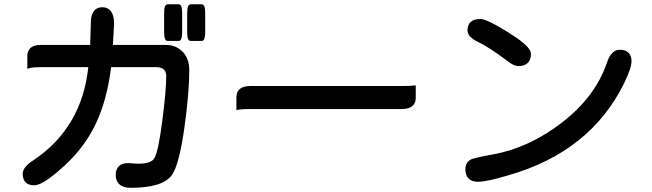

<svg xmlns="http://www.w3.org/2000/svg" viewBox="-20 -813 3040 895"><path d="M745.1 -749Q745.1 -765.6 746.8 -775.4Q748.5 -785.2 752.7 -789.1Q756.8 -793 761.7 -793H812.5Q817.4 -793 821.8 -789.1Q829.1 -781.2 829.1 -749V-666Q829.1 -649.4 827.1 -639.6Q824.7 -626.5 817.4 -623Q814.9 -622.1 812.5 -622.1H761.7Q756.8 -622.1 752.4 -626Q745.1 -633.8 745.1 -666ZM852.5 -749Q852.5 -763.7 853.3 -768.8Q854 -773.9 854.5 -775.4Q856 -785.2 860.1 -789.1Q864.3 -793 869.1 -793H919.9Q924.8 -793 929 -789.1Q933.1 -785.2 934.8 -775.4Q936.5 -765.6 936.5 -749V-666Q936.5 -649.4 934.6 -639.6Q932.1 -625.5 923.3 -622.6Q921.4 -622.1 919.9 -622.1H869.1Q864.3 -622.1 861.1 -625.2Q857.9 -628.4 856.4 -631.6Q855 -634.8 853.8 -642.1Q852.5 -649.4 852.5 -666ZM168.9 -500Q133.3 -500 118.7 -495.6L107.4 -492.2V-551.8Q107.4 -574.7 120.6 -587.9Q136.2 -603.5 168.9 -603.5H400.4L403.3 -704.6Q403.3 -747.6 421.9 -766.1Q435.1 -779.3 457 -779.3Q479 -779.3 492.7 -765.6Q511.7 -746.6 511.7 -701.2L506.3 -603.5H754.9Q799.3 -603.5 831.5 -571.8Q862.3 -540.5 862.3 -485.4Q862.3 -379.4 838.9 -212.9Q814.9 -45.4 781.7 2Q739.7 62.5 588.9 62.5Q552.7 62.5 535.2 44.9Q519.5 29.3 519.5 2.7Q519.5 -23.9 533.9 -38.3Q548.3 -52.7 577.1 -52.7H577.6L623.5 -49.8Q686 -49.8 700.2 -76.7Q718.3 -108.4 736.6 -250.2Q754.9 -392.1 754.9 -458Q754.9 -478 744.6 -488.3Q732.9 -500 706.1 -500H498Q479 -347.2 427.7 -238.8Q375.5 -127.4 278.8 -39.1Q203.6 30.3 161.6 45.9Q148.9 50.8 138.7 50.8Q113.3 50.8 99.6 37.1Q85.9 23.4 85.9 -2.9Q85.9 -35.2 138.7 -67.9Q361.8 -219.2 391.6 -500Z M1852.5 -412.1Q1893.1 -412.1 1908.2 -414.1L1918 -415V-357.4Q1918 -334.5 1904.8 -321.3Q1888.2 -304.7 1852.5 -304.7H1146.5Q1107.4 -304.7 1092.3 -301.8L1082 -299.8V-358.4Q1082 -382.3 1095.7 -396Q1111.8 -412.1 1146.5 -412.1Z M2869.1 -581.1Q2896 -581.1 2909.9 -567.1Q2923.8 -553.2 2923.8 -527.3Q2923.8 -495.1 2887.7 -421.9Q2731 -106 2352.1 3.4Q2250.5 34.2 2208 34.2Q2171.9 34.2 2157.7 10.3Q2149.4 -3.4 2149.4 -24.4Q2149.4 -53.7 2171.9 -67.9Q2185.1 -76.7 2280.8 -93.8Q2448.2 -124.5 2602.1 -243.7Q2755.4 -362.8 2809.1 -520.5Q2818.8 -550.8 2834 -565.9Q2849.1 -581.1 2869.1 -581.1ZM2351.6 -660.6Q2433.6 -609.4 2450.2 -578.6Q2455.1 -569.3 2455.1 -561.5Q2455.1 -534.7 2440.2 -519.8Q2425.3 -504.9 2396.5 -504.9Q2376 -504.9 2347.2 -527.3Q2256.3 -595.7 2205.1 -619.1Q2191.4 -626 2184.3 -631.3Q2177.2 -636.7 2173.3 -640.6Q2159.2 -654.8 2159.2 -670.9Q2159.2 -695.8 2172.9 -709.5Q2188 -724.6 2218.8 -724.6Q2249.5 -724.6 2351.6 -660.6Z"/></svg>

Font: YuPearl-SemiBold
Style: SemiBold
Weight: 600
Designer: Max Yao
Foundry: Max-Everyday
Version: Version 1.011; ttfautohint (v1.8.3)